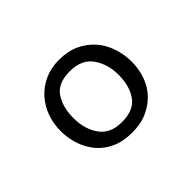

<svg xmlns="http://www.w3.org/2000/svg" viewBox="-73 -782 537 537"><g transform="rotate(-45 195.0 -513.5)"><path d="M194 -658Q228 -658 254 -646Q280 -634 298 -613.5Q316 -593 325 -566Q334 -539 334 -510Q334 -483 325.5 -457.5Q317 -432 299.5 -412.5Q282 -393 256 -381Q230 -369 195 -369Q159 -369 133 -381Q107 -393 90 -413.5Q73 -434 64.5 -460Q56 -486 56 -513Q56 -543 65.5 -569Q75 -595 93 -615Q111 -635 136.5 -646.5Q162 -658 194 -658ZM195 -410Q242 -410 262 -438Q282 -466 282 -510Q282 -553 260.5 -583.5Q239 -614 192 -614Q145 -614 126 -585.5Q107 -557 107 -514Q107 -470 128.5 -440Q150 -410 195 -410Z"/></g></svg>

Font: Quattrocento Sans
Style: Regular
Weight: 400
Designer: Pablo Impallari
Foundry: Pablo Impallari, Igino Marini, Brenda Gallo
Version: Version 2.000